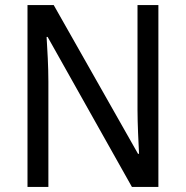

<svg xmlns="http://www.w3.org/2000/svg" viewBox="-20 -734 730 754"><path d="M602 0V-714H520V-302C520 -247 524 -172 526 -130H522L191 -714H88V0H170V-413C170 -475 166 -539 163 -589H167L498 0Z"/></svg>

Font: Noto Sans Gurmukhi SemiCondensed
Style: Regular
Weight: 400
Width: 4
Designer: Jelle Bosma - Monotype Design Team
Foundry: Monotype Imaging Inc.
Version: Version 2.004